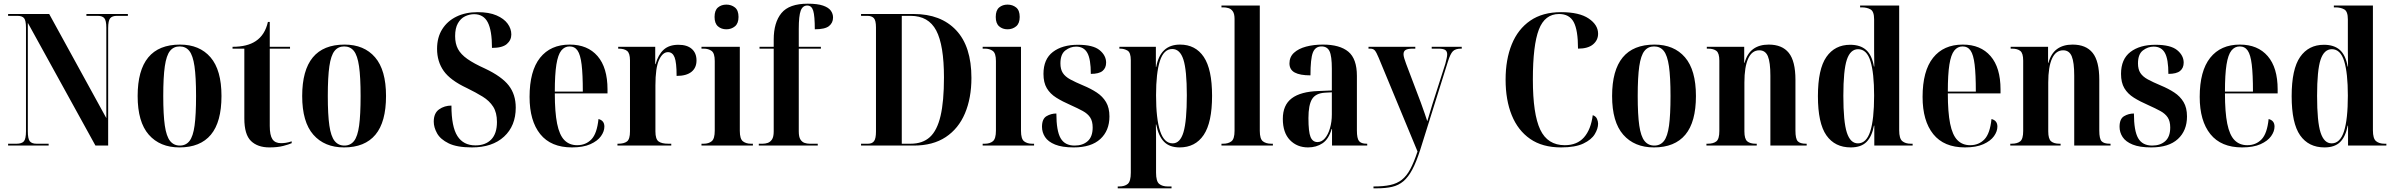

<svg xmlns="http://www.w3.org/2000/svg" viewBox="-20 -790 12985 1042"><path d="M24 0V-10H70Q98 -10 109.5 -23Q121 -36 121 -78V-640Q121 -679 110.5 -691.5Q100 -704 75 -704H24V-714H247L557 -149V-640Q557 -679 546 -691.5Q535 -704 511 -704H449V-714H674V-704H614Q589 -704 578 -691Q567 -678 567 -636V0H498L131 -666V-78Q131 -36 142 -23Q153 -10 178 -10H244V0Z M954 10Q848 10 787.5 -59Q727 -128 727 -269Q727 -548 957 -548Q1063 -548 1122.5 -479Q1182 -410 1182 -269Q1182 -128 1124.5 -59Q1067 10 954 10ZM956 0Q989 0 1008.5 -25Q1028 -50 1036 -108.5Q1044 -167 1044 -269Q1044 -372 1035.5 -430.5Q1027 -489 1007.5 -513.5Q988 -538 955 -538Q922 -538 902.5 -513.5Q883 -489 874.5 -430.5Q866 -372 866 -269Q866 -167 874.5 -108.5Q883 -50 903 -25Q923 0 956 0Z M1442 10Q1378 10 1342 -25Q1306 -60 1306 -147V-526H1242V-536Q1322 -536 1368 -567Q1418 -600 1434 -671H1444V-536H1554V-526H1444V-107Q1444 -56 1458.5 -34.5Q1473 -13 1505 -13Q1517 -13 1531 -15Q1545 -17 1563 -23V-13Q1548 -6 1517 2Q1486 10 1442 10Z M1847 10Q1741 10 1680.5 -59Q1620 -128 1620 -269Q1620 -548 1850 -548Q1956 -548 2015.5 -479Q2075 -410 2075 -269Q2075 -128 2017.5 -59Q1960 10 1847 10ZM1849 0Q1882 0 1901.5 -25Q1921 -50 1929 -108.5Q1937 -167 1937 -269Q1937 -372 1928.5 -430.5Q1920 -489 1900.5 -513.5Q1881 -538 1848 -538Q1815 -538 1795.5 -513.5Q1776 -489 1767.5 -430.5Q1759 -372 1759 -269Q1759 -167 1767.5 -108.5Q1776 -50 1796 -25Q1816 0 1849 0Z M2541 10Q2460 10 2415 -12Q2370 -34 2352 -66.5Q2334 -99 2334 -130Q2334 -176 2363 -196.5Q2392 -217 2430 -217Q2430 -102 2462.5 -51.5Q2495 -1 2560 -1Q2615 -1 2646 -33Q2677 -65 2677 -128Q2677 -179 2656.5 -211Q2636 -243 2599.5 -265.5Q2563 -288 2514 -312Q2424 -354 2388 -405Q2352 -456 2352 -525Q2352 -587 2380 -631.5Q2408 -676 2457.5 -700Q2507 -724 2572 -724Q2634 -724 2674.5 -706.5Q2715 -689 2735 -661.5Q2755 -634 2755 -603Q2755 -572 2730.5 -551Q2706 -530 2650 -530Q2650 -625 2627 -669Q2604 -713 2553 -713Q2528 -713 2504 -701.5Q2480 -690 2465 -663.5Q2450 -637 2450 -594Q2450 -553 2465.5 -524Q2481 -495 2516.5 -470Q2552 -445 2612 -418Q2703 -375 2741 -326Q2779 -277 2779 -206Q2779 -107 2715.5 -48.5Q2652 10 2541 10Z M3084 10Q2970 10 2912 -62Q2854 -134 2854 -264Q2854 -405 2911 -476.5Q2968 -548 3072 -548Q3169 -548 3223 -485.5Q3277 -423 3277 -305V-283H2991Q2991 -181 3003.5 -119Q3016 -57 3043 -29.5Q3070 -2 3112 -2Q3159 -2 3189.5 -33.5Q3220 -65 3228 -144Q3260 -136 3260 -103Q3260 -77 3241.5 -51Q3223 -25 3184 -7.5Q3145 10 3084 10ZM3143 -293Q3143 -386 3136.5 -439.5Q3130 -493 3114.5 -515.5Q3099 -538 3071 -538Q3044 -538 3026 -515.5Q3008 -493 2999.5 -439.5Q2991 -386 2991 -293Z M3331 0V-10H3335Q3367 -10 3383 -22.5Q3399 -35 3399 -77V-462Q3399 -501 3383.5 -513.5Q3368 -526 3337 -526H3335V-536H3536V-442H3538Q3552 -493 3581.5 -520Q3611 -547 3662 -547Q3709 -547 3734.5 -524.5Q3760 -502 3760 -462Q3760 -422 3732.5 -400Q3705 -378 3652 -378Q3652 -451 3641 -479Q3630 -507 3605 -507Q3576 -507 3556.5 -464.5Q3537 -422 3537 -326V-77Q3537 -35 3554 -22.5Q3571 -10 3607 -10H3623V0Z M3922 -631Q3895 -631 3876.5 -647Q3858 -663 3858 -698Q3858 -734 3876.5 -749.5Q3895 -765 3922 -765Q3949 -765 3968.5 -749.5Q3988 -734 3988 -698Q3988 -663 3968.5 -647Q3949 -631 3922 -631ZM3787 0V-10H3799Q3826 -10 3842.5 -23.5Q3859 -37 3859 -81V-459Q3859 -501 3842 -513.5Q3825 -526 3799 -526H3787V-536H3995V-80Q3995 -36 4012 -23Q4029 -10 4055 -10H4066V0Z M4098 0V-10H4120Q4133 -10 4146.5 -14.5Q4160 -19 4169.5 -33Q4179 -47 4179 -77V-526H4102V-536H4179V-575Q4179 -668 4221 -719Q4263 -770 4364 -770Q4417 -770 4447 -759.5Q4477 -749 4489 -732Q4501 -715 4501 -695Q4501 -666 4479 -648.5Q4457 -631 4402 -631Q4402 -703 4393.5 -731.5Q4385 -760 4361 -760Q4336 -760 4325.5 -732Q4315 -704 4315 -633V-536H4435V-526H4315V-77Q4315 -47 4324 -33Q4333 -19 4346.5 -14.5Q4360 -10 4374 -10H4418V0Z M4653 0V-10H4691Q4713 -10 4723.5 -24Q4734 -38 4734 -76V-641Q4734 -680 4722 -692Q4710 -704 4688 -704H4653V-714H4939Q5086 -714 5169 -626Q5252 -538 5252 -367Q5252 -258 5217 -175Q5182 -92 5112.5 -46Q5043 0 4939 0ZM4922 -10Q4987 -10 5026.5 -46Q5066 -82 5084.5 -161Q5103 -240 5103 -369Q5103 -545 5061 -624.5Q5019 -704 4922 -704H4874V-10Z M5448 -631Q5421 -631 5402.5 -647Q5384 -663 5384 -698Q5384 -734 5402.5 -749.5Q5421 -765 5448 -765Q5475 -765 5494.5 -749.5Q5514 -734 5514 -698Q5514 -663 5494.5 -647Q5475 -631 5448 -631ZM5313 0V-10H5325Q5352 -10 5368.5 -23.5Q5385 -37 5385 -81V-459Q5385 -501 5368 -513.5Q5351 -526 5325 -526H5313V-536H5521V-80Q5521 -36 5538 -23Q5555 -10 5581 -10H5592V0Z M5807 10Q5744 10 5706 -5.5Q5668 -21 5651.5 -46.5Q5635 -72 5635 -102Q5635 -145 5659.5 -159.5Q5684 -174 5713 -174Q5713 -80 5736 -40Q5759 0 5812 0Q5856 0 5883 -24Q5910 -48 5910 -98Q5910 -132 5896.5 -152.5Q5883 -173 5856.5 -187.5Q5830 -202 5792 -219Q5746 -239 5712.5 -260Q5679 -281 5661 -311.5Q5643 -342 5643 -389Q5643 -469 5694 -508Q5745 -547 5830 -547Q5912 -547 5947.5 -518Q5983 -489 5983 -450Q5983 -421 5963.5 -405Q5944 -389 5900 -389Q5900 -469 5881 -503Q5862 -537 5820 -537Q5789 -537 5762 -516.5Q5735 -496 5735 -446Q5735 -414 5748 -394Q5761 -374 5788.5 -359Q5816 -344 5859 -326Q5900 -309 5932 -288Q5964 -267 5982.5 -236Q6001 -205 6001 -158Q6001 -81 5951.5 -35.5Q5902 10 5807 10Z M6046 232V222H6053Q6084 222 6100.5 208Q6117 194 6117 147V-463Q6117 -505 6099 -515.5Q6081 -526 6059 -526H6055V-536H6253V-427H6255Q6277 -548 6384 -548Q6468 -548 6513 -481Q6558 -414 6558 -270Q6558 -125 6512.5 -57.5Q6467 10 6382 10Q6327 10 6297 -21Q6267 -52 6255 -114H6253Q6254 -80 6254 -45Q6254 -10 6254 25V147Q6254 194 6271 208Q6288 222 6318 222H6338V232ZM6344 -12Q6385 -12 6403 -73Q6421 -134 6421 -273Q6421 -409 6402.5 -466.5Q6384 -524 6342 -524Q6296 -524 6275 -459.5Q6254 -395 6254 -273Q6254 -145 6276 -78.5Q6298 -12 6344 -12Z M6609 0V-10H6618Q6646 -10 6663 -23Q6680 -36 6680 -80V-687Q6680 -715 6670.5 -728.5Q6661 -742 6647 -746Q6633 -750 6620 -750H6609V-760H6817V-80Q6817 -36 6834 -23Q6851 -10 6879 -10H6888V0Z M7079 10Q7019 10 6980.5 -30Q6942 -70 6942 -145Q6942 -220 6990.5 -256.5Q7039 -293 7136 -296L7208 -299V-417Q7208 -486 7195.5 -512Q7183 -538 7152 -538Q7118 -538 7105 -504.5Q7092 -471 7092 -381Q7035 -381 7006.5 -396.5Q6978 -412 6978 -446Q6978 -481 7002.5 -503.5Q7027 -526 7068 -537Q7109 -548 7160 -548Q7251 -548 7297.5 -509.5Q7344 -471 7344 -378V-82Q7344 -39 7355.5 -24.5Q7367 -10 7397 -10H7400V0H7209V-90H7207Q7191 -35 7157.5 -12.5Q7124 10 7079 10ZM7130 -19Q7153 -19 7170.5 -39.5Q7188 -60 7198 -94.5Q7208 -129 7208 -169V-289L7171 -287Q7120 -284 7100.5 -252Q7081 -220 7081 -149Q7081 -74 7092.5 -46.5Q7104 -19 7130 -19Z M7434 222Q7488 222 7525 214Q7562 206 7588 185.5Q7614 165 7634 127.5Q7654 90 7673 32L7462 -477Q7450 -506 7441.5 -516Q7433 -526 7416 -526H7407V-536H7661V-526H7649Q7620 -526 7608.5 -519Q7597 -512 7597 -496Q7597 -487 7601 -473.5Q7605 -460 7611 -444L7691 -233Q7705 -195 7712.5 -172.5Q7720 -150 7726 -132Q7733 -154 7739.5 -177Q7746 -200 7753 -222L7824 -444Q7828 -460 7831 -473Q7834 -486 7834 -495Q7834 -512 7823 -519Q7812 -526 7785 -526H7750V-536H7913V-526H7909Q7879 -526 7865 -512Q7851 -498 7838 -456L7688 22Q7667 88 7645 129.5Q7623 171 7596.5 193.5Q7570 216 7535 224Q7500 232 7453 232H7434Z M8452 10Q8351 10 8284.5 -36Q8218 -82 8184.5 -164.5Q8151 -247 8151 -358Q8151 -467 8184.5 -549.5Q8218 -632 8285 -678Q8352 -724 8452 -724Q8551 -724 8602 -689.5Q8653 -655 8653 -607Q8653 -572 8625.5 -549Q8598 -526 8544 -526Q8544 -627 8520.5 -670.5Q8497 -714 8441 -714Q8364 -714 8331.5 -629.5Q8299 -545 8299 -358Q8299 -171 8339 -86.5Q8379 -2 8472 -2Q8539 -2 8576.5 -44.5Q8614 -87 8624 -165Q8641 -159 8647 -145Q8653 -131 8653 -119Q8653 -92 8635 -62Q8617 -32 8573 -11Q8529 10 8452 10Z M8956 10Q8850 10 8789.5 -59Q8729 -128 8729 -269Q8729 -548 8959 -548Q9065 -548 9124.5 -479Q9184 -410 9184 -269Q9184 -128 9126.5 -59Q9069 10 8956 10ZM8958 0Q8991 0 9010.5 -25Q9030 -50 9038 -108.5Q9046 -167 9046 -269Q9046 -372 9037.5 -430.5Q9029 -489 9009.5 -513.5Q8990 -538 8957 -538Q8924 -538 8904.5 -513.5Q8885 -489 8876.5 -430.5Q8868 -372 8868 -269Q8868 -167 8876.5 -108.5Q8885 -50 8905 -25Q8925 0 8958 0Z M9241 0V-10H9248Q9279 -10 9295 -23Q9311 -36 9311 -79V-461Q9311 -501 9295.5 -513.5Q9280 -526 9250 -526H9243V-536H9446V-449H9448Q9462 -500 9495 -524Q9528 -548 9579 -548Q9652 -548 9688 -503Q9724 -458 9724 -357V-81Q9724 -37 9736.5 -23.5Q9749 -10 9781 -10H9785V0H9588V-379Q9588 -452 9574.5 -484.5Q9561 -517 9528 -517Q9488 -517 9467.5 -472Q9447 -427 9447 -342V-77Q9447 -36 9462.5 -23Q9478 -10 9508 -10H9514V0Z M10024 10Q9938 10 9892 -55.5Q9846 -121 9846 -268Q9846 -415 9892 -481Q9938 -547 10021 -547Q10076 -547 10107.5 -519Q10139 -491 10150 -429H10152Q10151 -479 10151 -516Q10151 -553 10151 -581V-685Q10151 -728 10131.5 -739Q10112 -750 10084 -750H10075V-760H10287V-83Q10287 -38 10304 -24Q10321 -10 10350 -10H10360V0H10152V-108H10150Q10139 -49 10109.5 -19.5Q10080 10 10024 10ZM10063 -12Q10109 -12 10130 -77Q10151 -142 10151 -271Q10151 -394 10131 -458.5Q10111 -523 10064 -523Q10022 -523 10003 -466Q9984 -409 9984 -270Q9984 -129 10003 -70.5Q10022 -12 10063 -12Z M10644 10Q10530 10 10472 -62Q10414 -134 10414 -264Q10414 -405 10471 -476.5Q10528 -548 10632 -548Q10729 -548 10783 -485.5Q10837 -423 10837 -305V-283H10551Q10551 -181 10563.5 -119Q10576 -57 10603 -29.5Q10630 -2 10672 -2Q10719 -2 10749.5 -33.5Q10780 -65 10788 -144Q10820 -136 10820 -103Q10820 -77 10801.5 -51Q10783 -25 10744 -7.5Q10705 10 10644 10ZM10703 -293Q10703 -386 10696.5 -439.5Q10690 -493 10674.5 -515.5Q10659 -538 10631 -538Q10604 -538 10586 -515.5Q10568 -493 10559.5 -439.5Q10551 -386 10551 -293Z M10890 0V-10H10897Q10928 -10 10944 -23Q10960 -36 10960 -79V-461Q10960 -501 10944.5 -513.5Q10929 -526 10899 -526H10892V-536H11095V-449H11097Q11111 -500 11144 -524Q11177 -548 11228 -548Q11301 -548 11337 -503Q11373 -458 11373 -357V-81Q11373 -37 11385.5 -23.5Q11398 -10 11430 -10H11434V0H11237V-379Q11237 -452 11223.5 -484.5Q11210 -517 11177 -517Q11137 -517 11116.5 -472Q11096 -427 11096 -342V-77Q11096 -36 11111.5 -23Q11127 -10 11157 -10H11163V0Z M11655 10Q11592 10 11554 -5.5Q11516 -21 11499.5 -46.5Q11483 -72 11483 -102Q11483 -145 11507.5 -159.5Q11532 -174 11561 -174Q11561 -80 11584 -40Q11607 0 11660 0Q11704 0 11731 -24Q11758 -48 11758 -98Q11758 -132 11744.5 -152.5Q11731 -173 11704.5 -187.5Q11678 -202 11640 -219Q11594 -239 11560.5 -260Q11527 -281 11509 -311.5Q11491 -342 11491 -389Q11491 -469 11542 -508Q11593 -547 11678 -547Q11760 -547 11795.5 -518Q11831 -489 11831 -450Q11831 -421 11811.5 -405Q11792 -389 11748 -389Q11748 -469 11729 -503Q11710 -537 11668 -537Q11637 -537 11610 -516.5Q11583 -496 11583 -446Q11583 -414 11596 -394Q11609 -374 11636.5 -359Q11664 -344 11707 -326Q11748 -309 11780 -288Q11812 -267 11830.5 -236Q11849 -205 11849 -158Q11849 -81 11799.5 -35.5Q11750 10 11655 10Z M12148 10Q12034 10 11976 -62Q11918 -134 11918 -264Q11918 -405 11975 -476.5Q12032 -548 12136 -548Q12233 -548 12287 -485.5Q12341 -423 12341 -305V-283H12055Q12055 -181 12067.5 -119Q12080 -57 12107 -29.5Q12134 -2 12176 -2Q12223 -2 12253.5 -33.5Q12284 -65 12292 -144Q12324 -136 12324 -103Q12324 -77 12305.5 -51Q12287 -25 12248 -7.5Q12209 10 12148 10ZM12207 -293Q12207 -386 12200.5 -439.5Q12194 -493 12178.5 -515.5Q12163 -538 12135 -538Q12108 -538 12090 -515.5Q12072 -493 12063.5 -439.5Q12055 -386 12055 -293Z M12595 10Q12509 10 12463 -55.5Q12417 -121 12417 -268Q12417 -415 12463 -481Q12509 -547 12592 -547Q12647 -547 12678.5 -519Q12710 -491 12721 -429H12723Q12722 -479 12722 -516Q12722 -553 12722 -581V-685Q12722 -728 12702.5 -739Q12683 -750 12655 -750H12646V-760H12858V-83Q12858 -38 12875 -24Q12892 -10 12921 -10H12931V0H12723V-108H12721Q12710 -49 12680.5 -19.5Q12651 10 12595 10ZM12634 -12Q12680 -12 12701 -77Q12722 -142 12722 -271Q12722 -394 12702 -458.5Q12682 -523 12635 -523Q12593 -523 12574 -466Q12555 -409 12555 -270Q12555 -129 12574 -70.5Q12593 -12 12634 -12Z"/></svg>

Font: Noto Serif Display Condensed
Style: Bold
Weight: 700
Width: 3
Designer: Monotype Design Team
Foundry: Monotype Imaging Inc.
Version: Version 2.009